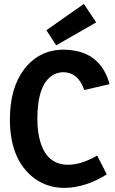

<svg xmlns="http://www.w3.org/2000/svg" viewBox="-20 -921 572 956"><path d="M319.3 -100.6Q214.8 -100.6 180.7 -214.8Q166 -263.7 166 -328.1Q166 -505.9 248 -549.8Q270.5 -561.5 296.9 -561.5Q370.1 -559.6 399.4 -472.7L525.4 -502Q486.3 -645.5 350.6 -668.9Q325.2 -673.8 297.9 -673.8Q176.8 -673.8 101.6 -578.1Q29.3 -483.4 29.3 -327.1Q29.3 -140.6 132.8 -47.9Q203.1 14.6 300.8 14.6Q405.3 13.7 511.7 -52.7L463.9 -146.5Q384.8 -100.6 319.3 -100.6ZM459 -809.6 397.5 -901.4 210.9 -770.5 259.8 -695.3Z"/></svg>

Font: Yaldevi Colombo
Style: Bold
Weight: 700
Designer: Sol Matas, Denzil Rajitha, Kosala Senevirathne and Pathum Egodawatta
Foundry: Mooniak
Version: Version 1.020 ; ttfautohint (v1.6)